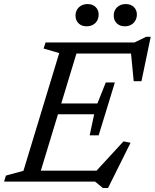

<svg xmlns="http://www.w3.org/2000/svg" viewBox="-38 -891 760 942"><path d="M252.5 -630.5 176 -653 185.5 -682.5H353.5L146 0H-18L-9 -29.5L77 -53ZM603 -647.5 624 -628.5H285L302.5 -682.5H621.5L679 -710.5H701.5L656 -492.5H618ZM467 31.5 428.5 0H94L111.5 -53.5H463.5L418 -34.5L568 -197.5L602.5 -190.5L492 31.5ZM446 -227H402L424 -330.5H195L211.5 -383.5H440L481 -486.5H525.5L486 -357ZM386.5 -762Q362 -762 347.2 -776.8Q332.5 -791.5 332.5 -814Q332.5 -830 339.5 -842.8Q346.5 -855.5 360 -863.2Q373.5 -871 392 -871Q416.5 -871 431.2 -856.5Q446 -842 446 -819.5Q446 -803.5 439 -790.5Q432 -777.5 418.8 -769.8Q405.5 -762 386.5 -762ZM574 -762Q549.5 -762 534.8 -776.8Q520 -791.5 520 -814Q520 -830 527 -842.8Q534 -855.5 547.2 -863.2Q560.5 -871 579.5 -871Q604 -871 618.8 -856.5Q633.5 -842 633.5 -819.5Q633.5 -803.5 626.2 -790.5Q619 -777.5 606 -769.8Q593 -762 574 -762Z"/></svg>

Font: Newsreader 14pt
Style: Italic
Weight: 400
Italic angle: -17°
Designer: Hugues Gentile
Foundry: Production Type
Version: Version 1.003